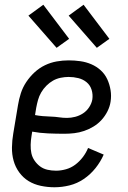

<svg xmlns="http://www.w3.org/2000/svg" viewBox="-20 -783 540 811"><path d="M210 8Q181 8 152.5 2Q124 -4 101 -18Q78 -32 61.5 -54.5Q45 -77 37.5 -104Q30 -131 30.5 -160.5Q31 -190 36 -219L56 -339Q60 -364 68 -389Q76 -414 91 -436.5Q106 -459 126 -477.5Q146 -496 170 -507.5Q194 -519 219.5 -523.5Q245 -528 270 -528Q295 -528 319.5 -524.5Q344 -521 366 -511.5Q388 -502 405.5 -486Q423 -470 433 -448.5Q443 -427 447 -402.5Q451 -378 447 -353Q444 -333 434 -313Q424 -293 409 -276.5Q394 -260 375 -248.5Q356 -237 335.5 -230Q315 -223 294 -220.5Q273 -218 252 -218Q218 -218 183 -219.5Q148 -221 116 -227L113 -208Q110 -190 109.5 -171.5Q109 -153 112.5 -136Q116 -119 126 -104.5Q136 -90 149.5 -80Q163 -70 180.5 -66Q198 -62 217 -62Q237 -62 258.5 -68Q280 -74 298 -87.5Q316 -101 330 -119.5Q344 -138 352 -158L418 -130Q405 -100 383.5 -73Q362 -46 334 -27Q306 -8 274 0Q242 8 210 8ZM263 -285Q280 -285 297.5 -289.5Q315 -294 330.5 -304Q346 -314 356.5 -330Q367 -346 370 -363Q373 -384 367 -403.5Q361 -423 346 -435.5Q331 -448 311 -453Q291 -458 270 -458Q254 -458 236.5 -454.5Q219 -451 204 -442.5Q189 -434 176 -421Q163 -408 154 -392.5Q145 -377 140.5 -360.5Q136 -344 133 -328L128 -297Q143 -294 160.5 -292.5Q178 -291 195.5 -290.5Q213 -290 229.5 -287.5Q246 -285 263 -285ZM389 -581 270 -717 333 -763 442 -619ZM219 -581 100 -717 163 -763 272 -619Z"/></svg>

Font: Iosevka Custom
Style: Italic
Weight: 400
Italic angle: -9°
Monospace: yes
Designer: Belleve Invis
Foundry: Belleve Invis
Version: Version 30.3.3; ttfautohint (v1.8.3)